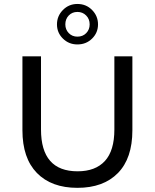

<svg xmlns="http://www.w3.org/2000/svg" viewBox="-20 -923 767 951"><path d="M162.8 -66.2C210.7 -17.2 277.5 7.4 363.4 7.4C449.3 7.4 516.1 -17 564 -65.8C611.8 -114.5 635.7 -185.2 635.7 -277.8V-644H546.5V-281.5C546.5 -211.6 530.8 -159.6 499.6 -125.6C468.3 -91.5 423.2 -74.5 364.3 -74.5C243.5 -74.5 183.1 -143.5 183.1 -281.5V-644H91.1V-277.8C91.1 -185.8 115 -115.3 162.8 -66.2ZM291.6 -731.9C311.3 -712.5 335.2 -702.9 363.4 -702.9C392.2 -702.9 416.5 -712.5 436.1 -731.9C455.7 -751.2 465.5 -774.6 465.5 -802.2C465.5 -829.8 455.7 -853.6 436.1 -873.5C416.5 -893.5 392.2 -903.4 363.4 -903.4C335.2 -903.4 311.3 -893.5 291.6 -873.5C272 -853.6 262.2 -829.8 262.2 -802.2C262.2 -774.6 272 -751.2 291.6 -731.9ZM407.1 -759C395.8 -747.3 381.2 -741.5 363.4 -741.5C346.2 -741.5 332 -747.3 320.6 -759C309.3 -770.7 303.6 -785.1 303.6 -802.2C303.6 -820 309.3 -834.7 320.6 -846.4C332 -858.1 346.2 -863.9 363.4 -863.9C380.6 -863.9 395 -858.1 406.6 -846.4C418.3 -834.7 424.1 -820 424.1 -802.2C424.1 -785.1 418.4 -770.7 407.1 -759Z"/></svg>

Font: Montserrat Ace
Style: Regular
Weight: 500
Designer: Julieta Ulanovsky
Foundry: Julieta Ulanovsky
Version: Version 1